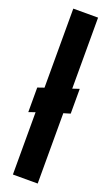

<svg xmlns="http://www.w3.org/2000/svg" viewBox="-148 -776 467 808"><g transform="rotate(20 86.0 -371.5)"><path d="M30 0V-279L1 -269V-379L30 -389V-743H141V-425L171 -435V-324L141 -315V0Z"/></g></svg>

Font: Saira UltraCondensed ExtraBold
Style: Regular
Weight: 800
Width: 1
Designer: Hector Gatti with collaboration of the Omnibus-Type team
Foundry: Omnibus-Type
Version: Version 1.101